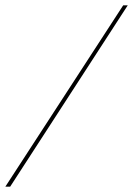

<svg xmlns="http://www.w3.org/2000/svg" viewBox="-21 -651 497 717"><path d="M-1 46 439 -631H456L17 46Z"/></svg>

Font: Alumni Sans Pinstripe
Style: Italic
Weight: 400
Italic angle: -8°
Designer: Robert E. Leuschke
Foundry: Robert E. Leuschke
Version: Version 1.010; ttfautohint (v1.8.4.7-5d5b)